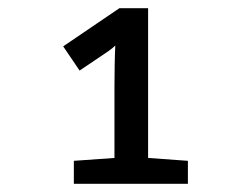

<svg xmlns="http://www.w3.org/2000/svg" viewBox="-20 -864 603 468"><path d="M160 -416V-472L259 -479V-652Q259 -675 259.5 -704Q260 -733 261 -753Q255 -747 244.5 -739.5Q234 -732 226 -727L174 -692L134 -751L271 -844H341V-479L438 -472V-416Z"/></svg>

Font: Noto Sans Mono SemiCondensed SemiBold
Style: Regular
Weight: 600
Width: 4
Designer: Monotype Design Team
Foundry: Monotype Imaging Inc.
Version: Version 2.014; ttfautohint (v1.8.4.7-5d5b)